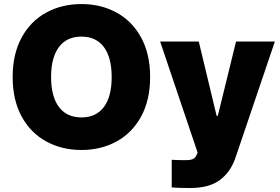

<svg xmlns="http://www.w3.org/2000/svg" viewBox="-20 -737 1395 956"><path d="M385.7 9.8Q288.1 9.8 210.2 -32.7Q132.3 -75.2 87.6 -157.2Q43 -239.3 43 -353.5Q43 -467.8 87.6 -549.8Q132.3 -631.8 210 -674.3Q287.6 -716.8 385.7 -716.8Q482.9 -716.8 560.5 -674.3Q638.2 -631.8 682.9 -549.8Q727.5 -467.8 727.5 -353.5Q727.5 -239.3 682.9 -157.2Q638.2 -75.2 560.5 -32.7Q482.9 9.8 385.7 9.8ZM385.7 -554.7Q312.5 -554.7 273.4 -502.7Q234.4 -450.7 234.4 -353.5Q234.4 -256.3 273.4 -204.3Q312.5 -152.3 385.7 -152.3Q458.5 -152.3 497.3 -204.3Q536.1 -256.3 536.1 -353.5Q536.1 -450.7 497.3 -502.7Q458.5 -554.7 385.7 -554.7ZM835 196.3V58.6Q860.4 60.5 904.3 60.5Q926.8 60.5 939.7 55.2Q952.6 49.8 960 32.2L963.9 22.5L777.3 -530.3H969.7L1058.6 -160.2H1064.5L1155.3 -530.3H1348.6L1153.3 45.9Q1129.4 118.2 1075.7 158.7Q1022 199.2 925.8 199.2Q871.6 199.2 835 196.3Z"/></svg>

Font: Pretendard JP Black
Style: Regular
Weight: 900
Designer: Base glyphs from Inter by Rasmus Andersson; Hangeul glyphs from Noto Sans CJK(Source Han Sans) by Jang Soo-young and Kan
Foundry: Kil Hyung-jin
Version: Version 1.309